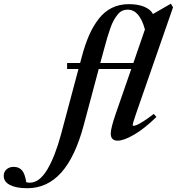

<svg xmlns="http://www.w3.org/2000/svg" viewBox="-294 -748 955 1037"><path d="M-146.5 268.6Q-206.1 268.6 -240 251.2Q-273.9 233.9 -273.9 202.1Q-273.9 180.7 -259 167Q-244.1 153.3 -219.7 153.3Q-190.9 153.3 -174.8 172.6Q-158.7 191.9 -152.3 235.8Q-143.6 238.8 -133.3 238.8Q-81.5 238.8 -39.3 168.7Q2.9 98.6 35.2 -21L129.9 -375.5H68.4V-407.7H138.7L147.5 -440.4Q165.5 -508.3 187.7 -558.6Q210 -608.9 240.2 -647.5Q270.5 -686 311 -705.8Q351.6 -725.6 401.9 -725.6Q451.2 -725.6 485.1 -711.4Q519 -697.3 532.2 -672.4L628.9 -728L640.6 -708.5L441.4 -135.7Q422.9 -82.5 422.9 -72.3Q422.9 -68.4 426.8 -68.4Q433.1 -68.4 444.8 -73Q456.5 -77.6 481.2 -93.3Q505.9 -108.9 536.6 -132.8L550.8 -116.2Q484.9 -52.2 429.7 -20.3Q374.5 11.7 341.3 11.7Q304.2 11.7 304.2 -26.4Q304.2 -56.2 331.5 -134.8L415 -375.5H239.3L158.7 -73.7Q112.3 100.1 36.6 184.3Q-39.1 268.6 -146.5 268.6ZM268.6 -484.4 247.6 -407.7H426.3L488.8 -588.9Q459.5 -695.8 396 -695.8Q379.4 -695.8 365.7 -689.5Q352.1 -683.1 340.6 -668.5Q329.1 -653.8 320.1 -637.7Q311 -621.6 301.5 -594.5Q292 -567.4 285.2 -544.2Q278.3 -521 268.6 -484.4Z"/></svg>

Font: Elstob 18pt
Style: Bold Italic
Weight: 700
Italic angle: -20°
Designer: Peter S. Baker
Version: Version 1.015